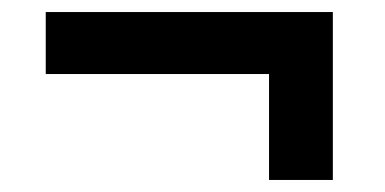

<svg xmlns="http://www.w3.org/2000/svg" viewBox="-20 -377 640 319"><path d="M427 -78V-254H56V-357H533V-78Z"/></svg>

Font: IBM Plex Sans KR SmBld
Style: Regular
Weight: 600
Designer: Mike Abbink; Paul van der Laan; Pieter van Rosmalen; Wujin Sim; Chorong Kim; Dohee Lee;
Foundry: Sandoll Inc.
Version: Version 1.002